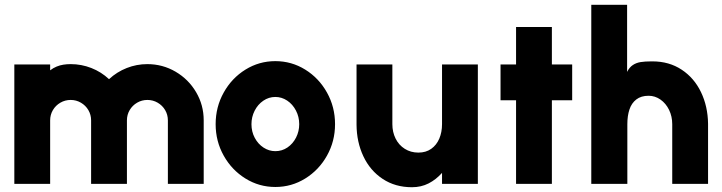

<svg xmlns="http://www.w3.org/2000/svg" viewBox="-20 -770 3025 804"><path d="M40 -500H190V-475.5Q203 -485.5 217 -491.2Q231 -497 245.5 -499.2Q260 -501.5 276 -501.5Q321 -501.5 362.5 -485.2Q404 -469 436.5 -438.5Q469.5 -469 510.8 -485.2Q552 -501.5 597 -501.5Q661 -501.5 715.2 -469.8Q769.5 -438 801.2 -384Q833 -330 833 -266V0H683V-266Q683 -289.5 671.5 -309Q660 -328.5 640.2 -340Q620.5 -351.5 597 -351.5Q574 -351.5 554.2 -340Q534.5 -328.5 523 -309Q511.5 -289.5 511.5 -266V0H361.5V-266Q361.5 -289.5 350 -309Q338.5 -328.5 318.8 -340Q299 -351.5 276 -351.5Q252.5 -351.5 232.8 -340Q213 -328.5 201.5 -309Q190 -289.5 190 -266V0H40Z M1133 13Q1065 13 1007.8 -22.5Q950.5 -58 916.8 -118.2Q883 -178.5 883 -250Q883 -322 916.8 -382.5Q950.5 -443 1007.8 -478.5Q1065 -514 1133 -514Q1201 -514 1258.2 -478.5Q1315.5 -443 1349.2 -382.5Q1383 -322 1383 -250Q1383 -178.5 1349.2 -118.2Q1315.5 -58 1258.2 -22.5Q1201 13 1133 13ZM1133 -137Q1161 -137 1183.8 -152.5Q1206.5 -168 1219.8 -194Q1233 -220 1233 -250Q1233 -281 1219.2 -307.2Q1205.5 -333.5 1182.5 -348.8Q1159.5 -364 1133 -364Q1105.5 -364 1082.5 -348.2Q1059.5 -332.5 1046.2 -306.2Q1033 -280 1033 -250Q1033 -218.5 1046.8 -192.8Q1060.5 -167 1083.5 -152Q1106.5 -137 1133 -137Z M1473 -500H1623V-250Q1623 -217 1636.5 -189.8Q1650 -162.5 1675 -146.8Q1700 -131 1732 -131Q1763.5 -131 1785.8 -146.8Q1808 -162.5 1819.5 -189.5Q1831 -216.5 1831 -250V-500H1981V0H1831V-46Q1806 -18 1774.8 -2Q1743.5 14 1705 14Q1635 14 1582.5 -20.8Q1530 -55.5 1501.8 -115.2Q1473.5 -175 1473 -248Z M2291 -350V0H2141V-350H2076V-500H2141V-657H2291V-500H2376V-350Z M2945 0H2795V-250Q2795 -282.5 2781.8 -309.8Q2768.5 -337 2745.8 -353Q2723 -369 2696 -369Q2664.5 -369 2644.5 -353.5Q2624.5 -338 2615.8 -311.5Q2607 -285 2607 -250V0H2456V-750H2606V-469Q2615.5 -488 2629.8 -497.5Q2644 -507 2662.2 -510Q2680.5 -513 2708.5 -513H2712Q2782 -513 2834.5 -478.2Q2887 -443.5 2915.5 -384Q2944 -324.5 2945 -252Z"/></svg>

Font: Urbanist
Style: Regular
Weight: 400
Designer: Corey Hu
Foundry: Corey Hu
Version: Version 1.2; befe77262ef67d88f1d94aa3d2e49ef1327b4483